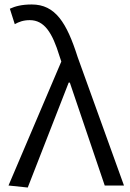

<svg xmlns="http://www.w3.org/2000/svg" viewBox="-20 -829 582 858"><path d="M104 9 287 -460H292L448 0H534L327 -574C278 -728 227 -809 122 -809C77 -809 48 -801 24 -790L46 -721C64 -731 84 -739 113 -739C178 -739 214 -683 246 -578L254 -554L18 0Z"/></svg>

Font: Noto Sans CJK HK DemiLight
Style: Regular
Weight: 350
Designer: Ryoko NISHIZUKA 西塚涼子 (kana, bopomofo & ideographs); Paul D. Hunt (Latin, Greek & Cyrillic); Sandoll Communications 산돌커뮤니
Foundry: Adobe
Version: Version 2.004;hotconv 1.0.118;makeotfexe 2.5.65603